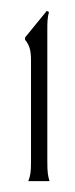

<svg xmlns="http://www.w3.org/2000/svg" viewBox="-20 -833 137 353"><path d="M32 -500H71C68 -510 67 -517 67 -536V-779C67 -790 67 -800 70 -811L66 -813L26 -764V-760C35 -749 37 -739 37 -721V-536C37 -517 36 -510 32 -500Z"/></svg>

Font: Sinistre
Style: Regular
Weight: 400
Designer: Jules Durand
Foundry: Collletttivo
Version: Version 69.420;Glyphs 3.2 (3217)